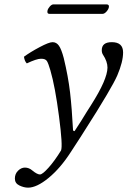

<svg xmlns="http://www.w3.org/2000/svg" viewBox="-20 -634 589 888"><path d="M352.5 0 307.1 69.8Q259.3 144 204.6 189Q149.9 233.9 109.9 233.9Q90.8 233.9 69.8 223.9Q48.8 213.9 48.8 191.9Q48.8 169.9 63.5 155.5Q78.1 141.1 95.2 141.1Q114.3 141.1 129.9 154.8Q151.9 172.9 165 172.9Q176.3 172.9 204.6 141.4Q232.9 109.9 262.2 62Q271 42 252.9 -95.9Q234.9 -233.9 212.9 -309.1Q203.6 -340.8 197.3 -351.1Q190.4 -362.8 169.4 -362.3Q149.4 -362.3 104 -340.8Q93.8 -350.6 90.8 -371.6Q120.1 -393.1 163.3 -416Q206.5 -439 223.1 -439Q241.2 -439 252.7 -422.4Q264.2 -405.8 274.9 -365.2Q295.4 -280.3 304 -206.8Q312.5 -133.3 317.9 -30.3L324.7 -27.3Q335.9 -43.9 355.2 -74.5Q374.5 -105 380.9 -116.2L401.4 -148.4Q476.6 -266.6 477.1 -321.3Q477.1 -349.6 456.1 -381.3Q450.7 -389.6 450.7 -401.9Q450.7 -439 497.1 -439Q549.3 -439 549.3 -391.6Q549.3 -348.1 522.5 -285.2Q509.8 -255.9 473.9 -195.3Q438 -134.8 427.2 -118.2ZM453.6 -569.8H209.5Q196.3 -569.8 199.7 -585Q201.7 -594.2 210.4 -604Q219.2 -613.8 227.5 -613.8H472.2Q486.3 -613.8 483.4 -600.1Q481.4 -590.3 472.2 -580.1Q462.9 -569.8 453.6 -569.8Z"/></svg>

Font: Linux Libertine
Style: Italic
Weight: 400
Italic angle: -12°
Designer: Philipp H. Poll
Foundry: Philipp H. Poll
Version: Version 5.1.6 ; ttfautohint (v0.9)